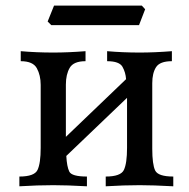

<svg xmlns="http://www.w3.org/2000/svg" viewBox="-20 -653 663 673"><path d="M587.4 0Q516.6 -3.9 469.7 -3.9Q415 -3.9 350.6 0V-34.2Q403.3 -34.2 414.3 -57.4Q425.3 -80.6 425.3 -134.8V-310.1L212.4 -106.4Q214.4 -68.8 222.9 -51.5Q231.4 -34.2 284.7 -34.2V0Q213.9 -3.9 167 -3.9Q112.3 -3.9 47.9 0V-34.2Q100.6 -34.2 111.6 -57.4Q122.6 -80.6 122.6 -134.8V-355.5Q122.6 -389.2 109.1 -413.8Q95.7 -438.5 52.7 -438.5V-473.6Q107.4 -468.8 167 -468.8Q219.2 -468.8 279.8 -473.6V-438.5Q237.8 -438.5 224.4 -415.3Q210.9 -392.1 210.9 -356.4V-173.3L421.9 -375.5Q420.4 -398.9 409.4 -418.7Q398.4 -438.5 355.5 -438.5V-473.6Q410.2 -468.8 469.7 -468.8Q522 -468.8 582.5 -473.6V-438.5Q540.5 -438.5 527.1 -417.7Q513.7 -397 513.7 -361.3V-131.8Q513.7 -76.7 523.9 -55.4Q534.2 -34.2 587.4 -34.2ZM467.3 -564.9H159.7L147 -577.6L169.4 -633.3H477.1L488.8 -620.6Z"/></svg>

Font: Kelvinch
Style: Regular
Weight: 400
Designer: Paul James MIller
Foundry: High-Logic / Made with FontCreator
Version: Version 3.30 September 23, 2016